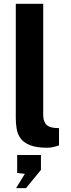

<svg xmlns="http://www.w3.org/2000/svg" viewBox="-20 -763 369 1003"><path d="M227.6 8.8Q170.3 8.8 136.9 -4.6Q103.6 -18.1 87.6 -40.2Q71.6 -62.4 67.1 -89.8Q62.5 -117.2 62.5 -145.1V-743H205.7V-162.9Q205.7 -134.6 217.9 -116.7Q230.1 -98.8 264 -95L288.3 -93.6V-3.4Q273.6 1.7 258 5.2Q242.4 8.8 227.6 8.8ZM64.1 219.8 109.8 145.2 69.7 140.4V46.6H193.9V124.6L115.8 219.8Z"/></svg>

Font: Public Sans Thin
Style: Regular
Weight: 100
Designer: The Public Sans project authors (U.S. Web Design System). Libre Franklin designed by Pablo Impallari and Rodrigo Fuenzal
Version: Version 1.008